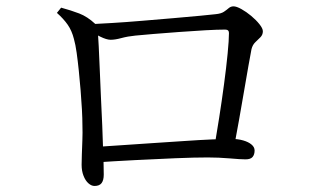

<svg xmlns="http://www.w3.org/2000/svg" viewBox="-20 -648 1040 614"><path d="M727.8 -173.8 665.2 -175.3Q672.4 -217.3 680.8 -271Q689.2 -324.7 696.4 -378.3Q703.6 -431.9 707.9 -476Q712.2 -520 712.2 -542.5Q712.2 -553.4 700.1 -553.4Q676 -553.4 636.5 -551.2Q597.1 -549 553 -545.7Q508.9 -542.4 471.4 -539.4Q433.9 -536.4 413.1 -534.2Q388.5 -531.8 368.3 -526.3Q348.2 -520.8 334 -520.8Q320.9 -520.8 300.4 -530.9Q279.9 -540.9 268.3 -549.3V-570.6Q292.8 -571.8 337.1 -574.4Q381.4 -577 433.1 -581.4Q484.7 -585.8 534 -589.9Q583.3 -594 619.9 -597.6Q656.6 -601.2 669.2 -602.6Q686.9 -604.3 695.8 -610.2Q704.8 -616.2 711.4 -622Q718 -627.7 726.8 -627.7Q736.3 -627.7 752.1 -618.9Q767.8 -610.1 783.3 -597.2Q798.8 -584.3 809.7 -570.6Q820.6 -557 820.6 -548Q820.6 -536.8 812.9 -529Q805.3 -521.2 796.5 -513Q787.8 -504.7 784.3 -491Q780.7 -472.7 774.4 -437Q768.1 -401.3 760.4 -356.2Q752.7 -311.1 744.3 -263.7Q736 -216.3 727.8 -173.8ZM175.5 -623.5Q207.2 -614.9 233.4 -604.9Q259.6 -594.8 284.5 -571.6Q290.1 -566.4 291.1 -561.4Q292 -556.5 293 -545.9Q294 -532.3 295.7 -500.4Q297.3 -468.5 299 -426.1Q300.7 -383.7 302.8 -337.2Q304.9 -290.7 307 -246Q309 -201.2 309.8 -166.4Q310.6 -143.9 311.2 -127.4Q311.8 -111 311.8 -89.7Q311.8 -71.8 304.9 -62.5Q297.9 -53.3 282.3 -53.3Q272.5 -53.3 262.9 -61.7Q253.3 -70.1 247.2 -85.6Q241 -101.1 241 -121.1Q241 -131.4 241.7 -152.8Q242.4 -174.2 243.4 -199.3Q244.4 -224.5 243.6 -246Q243.6 -268.7 242 -297.9Q240.4 -327.1 237.8 -359Q235.2 -390.9 232 -421.9Q228.8 -452.9 225.1 -479.5Q221.4 -506 216.4 -523.5Q209.8 -549.7 196.6 -568.8Q183.4 -587.8 162 -606.8ZM281.1 -128.3 280.9 -177.8Q318.3 -180 366.8 -183.5Q415.3 -186.9 467.4 -190.3Q519.6 -193.7 568.7 -197Q617.8 -200.4 657.4 -202.1Q696.9 -203.8 719.9 -203.8Q740.9 -203.8 757.7 -198.9Q774.5 -194.1 784.3 -185.8Q794.2 -177.5 794.2 -166.8Q794.2 -153.8 787.8 -146.1Q781.4 -138.4 765.3 -138.4Q748.9 -138.4 714.1 -141.5Q679.4 -144.5 644.4 -144.5Q602.4 -144.5 541.3 -142Q480.2 -139.5 412.2 -136Q344.3 -132.5 281.1 -128.3Z"/></svg>

Font: Early Summer Mincho VF
Style: Regular
Weight: 250
Designer: GuiWonder
Version: Version 1.002